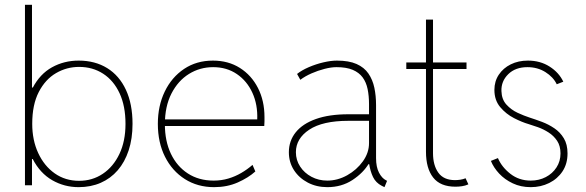

<svg xmlns="http://www.w3.org/2000/svg" viewBox="-20 -772 2443 800"><path d="M84 0V-752H113.3V-407.2H123L107.4 -355.5V-152.3L128.9 -109.4H113.3V0ZM307.6 7.8Q248 7.8 197.5 -21.2Q147 -50.3 116.5 -109.1Q85.9 -168 85.9 -257.8Q85.9 -348.1 116.2 -406Q146.5 -463.9 196.8 -491.7Q247.1 -519.5 307.6 -519.5Q376 -519.5 426.5 -488.3Q477.1 -457 504.6 -397.9Q532.2 -338.9 532.2 -255.9Q532.2 -194.3 516.1 -145.5Q500 -96.7 470.5 -62.5Q440.9 -28.3 399.7 -10.3Q358.4 7.8 307.6 7.8ZM309.6 -18.6Q364.7 -18.6 408.4 -47.9Q452.1 -77.1 477.5 -130.4Q502.9 -183.6 502.9 -255.9Q502.9 -330.1 478.3 -383.3Q453.6 -436.5 409.9 -464.8Q366.2 -493.2 309.6 -493.2Q257.8 -493.2 213.4 -467.3Q168.9 -441.4 141.6 -388.7Q114.3 -335.9 114.3 -255.9Q114.3 -188 139.2 -134.3Q164.1 -80.6 208 -49.6Q252 -18.6 309.6 -18.6Z M872.1 7.8Q803.2 7.8 750.2 -25.9Q697.3 -59.6 667.5 -118.9Q637.7 -178.2 637.7 -255.9Q637.7 -331.1 666.5 -390.6Q695.3 -450.2 747.1 -484.9Q798.8 -519.5 867.2 -519.5Q931.2 -519.5 979.5 -489Q1027.8 -458.5 1054.9 -405.3Q1082 -352.1 1082 -284.2Q1082 -275.4 1082 -266.4Q1082 -257.3 1081.1 -247.1H661.1V-274.4H1051.8Q1054.2 -335.9 1031.7 -385.3Q1009.3 -434.6 967 -463.4Q924.8 -492.2 868.2 -492.2Q813 -492.2 767.3 -463.9Q721.7 -435.5 694.3 -382.1Q667 -328.6 667 -253.9Q667 -184.1 692.1 -131.3Q717.3 -78.6 762.9 -49.1Q808.6 -19.5 870.1 -19.5Q902.8 -19.5 931.4 -28.1Q960 -36.6 985.1 -51.3Q1010.3 -65.9 1032.2 -85L1043.9 -57.6Q1014.6 -31.2 970.5 -11.7Q926.3 7.8 872.1 7.8Z M1343.8 7.8Q1298.8 7.8 1262.5 -11.2Q1226.1 -30.3 1204.8 -63.2Q1183.6 -96.2 1183.6 -137.7Q1183.6 -185.1 1212.2 -220.7Q1240.7 -256.3 1296.1 -276.1Q1351.6 -295.9 1431.6 -295.9H1528.3V-268.6H1431.6Q1324.2 -268.6 1268.6 -231.7Q1212.9 -194.8 1212.9 -137.7Q1212.9 -105 1230.5 -78.1Q1248 -51.3 1277.8 -35.4Q1307.6 -19.5 1343.8 -19.5Q1386.7 -19.5 1426.5 -41.7Q1466.3 -64 1491.9 -99.6Q1517.6 -135.3 1517.6 -175.8V-269.5V-274.4V-337.9Q1517.6 -372.6 1511.7 -400.9Q1505.9 -429.2 1491 -449.5Q1476.1 -469.7 1449.7 -481Q1423.3 -492.2 1381.8 -492.2Q1360.4 -492.2 1332.5 -485.1Q1304.7 -478 1277.6 -466.1Q1250.5 -454.1 1231.4 -439.5L1217.8 -463.9Q1237.3 -479.5 1266.8 -492.2Q1296.4 -504.9 1327.6 -512.2Q1358.9 -519.5 1383.8 -519.5Q1433.6 -519.5 1465.6 -505.4Q1497.6 -491.2 1515.1 -465.6Q1532.7 -439.9 1539.8 -406.5Q1546.9 -373 1546.9 -334V-113.3Q1546.9 -76.2 1559.1 -52.7Q1571.3 -29.3 1588.9 -20.5L1592.8 -18.6L1582 7.8L1570.3 2Q1545.9 -10.7 1534.4 -34.2Q1522.9 -57.6 1517.6 -91.8L1521.5 -87.9H1509.8L1517.6 -91.8Q1494.1 -51.8 1448.7 -22Q1403.3 7.8 1343.8 7.8Z M1877.9 5.9Q1814.5 5.9 1784.7 -32.5Q1754.9 -70.8 1754.9 -139.6V-690.4H1784.2V-133.8Q1784.2 -83.5 1806.4 -52.5Q1828.6 -21.5 1876 -21.5Q1886.2 -21.5 1897.9 -23.2Q1909.7 -24.9 1919.9 -29.3L1931.6 -3.9Q1918.5 2 1904.8 3.9Q1891.1 5.9 1877.9 5.9ZM1672.9 -484.4V-511.7H1923.8V-484.4Z M2191.4 7.8Q2149.9 7.8 2116.5 -8.1Q2083 -23.9 2059.8 -48.8Q2036.6 -73.7 2025.4 -101.6L2054.7 -113.3Q2070.3 -76.2 2106.4 -47.9Q2142.6 -19.5 2191.4 -19.5Q2226.1 -19.5 2254.2 -34.2Q2282.2 -48.8 2298.8 -74.5Q2315.4 -100.1 2315.4 -132.8Q2315.4 -164.1 2301.3 -185.3Q2287.1 -206.5 2265.6 -220.2Q2244.1 -233.9 2221.7 -241.9Q2199.2 -250 2182.6 -254.9Q2155.3 -262.7 2121.8 -279.8Q2088.4 -296.9 2064.2 -325.7Q2040 -354.5 2040 -397.5Q2040 -433.1 2058.3 -460.7Q2076.7 -488.3 2108.2 -503.9Q2139.6 -519.5 2179.7 -519.5Q2231 -519.5 2270 -494.6Q2309.1 -469.7 2327.1 -431.6L2299.8 -420.9Q2285.2 -451.2 2252.4 -471.7Q2219.7 -492.2 2177.7 -492.2Q2127.4 -492.2 2097.7 -462.9Q2067.9 -433.6 2069.3 -392.6Q2070.3 -357.9 2090.1 -336.2Q2109.9 -314.5 2136.7 -302Q2163.6 -289.6 2186.5 -282.2Q2210.9 -274.4 2238.3 -264.2Q2265.6 -253.9 2289.8 -237.5Q2314 -221.2 2329.3 -195.8Q2344.7 -170.4 2344.7 -132.8Q2344.7 -89.8 2324 -58.3Q2303.2 -26.9 2268.3 -9.5Q2233.4 7.8 2191.4 7.8Z"/></svg>

Font: Reddit Sans ExtraLight
Style: Regular
Weight: 250
Designer: Stephen Hutchings
Foundry: Reddit
Version: Version 1.014